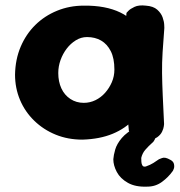

<svg xmlns="http://www.w3.org/2000/svg" viewBox="-20 -520 669 715"><path d="M287 0Q233 0 187.5 -18.5Q142 -37 107.5 -70.5Q73 -104 54.5 -148Q36 -192 36 -242Q37 -299 57 -346Q77 -393 111.5 -427Q146 -461 192.5 -480Q239 -499 292 -499Q373 -500 428 -473.5Q483 -447 511.5 -391.5Q540 -336 540 -250Q540 -200 525 -155.5Q510 -111 479 -76.5Q448 -42 400 -22Q352 -2 287 0ZM292 -137Q315 -137 335.5 -147Q356 -157 371.5 -174.5Q387 -192 396.5 -214Q406 -236 406 -261Q406 -303 392.5 -329.5Q379 -356 356.5 -369Q334 -382 304 -382Q282 -382 262.5 -370Q243 -358 228.5 -339Q214 -320 205.5 -296.5Q197 -273 197 -248Q197 -216 208.5 -191Q220 -166 242 -151.5Q264 -137 292 -137ZM530 0Q506 0 490.5 -8Q475 -16 467.5 -24Q460 -32 460 -32Q453 -105 448 -175Q443 -245 443.5 -318.5Q444 -392 451 -472Q451 -472 458 -479.5Q465 -487 481 -494.5Q497 -502 523 -499Q551 -497 565.5 -484Q580 -471 585.5 -455.5Q591 -440 591.5 -428Q592 -416 592 -416Q588 -365 585.5 -325.5Q583 -286 583.5 -248Q584 -210 586 -165Q588 -120 591 -58Q591 -58 590 -49.5Q589 -41 583.5 -29.5Q578 -18 565.5 -9Q553 0 530 0ZM529 175Q485 177 456.5 161Q428 145 415 120.5Q402 96 402 73Q403 58 409 37Q415 16 433.5 -6Q452 -28 489 -47Q489 -47 499 -50Q509 -53 522.5 -53Q536 -53 548 -43Q558 -35 560 -25.5Q562 -16 559.5 -8.5Q557 -1 554 3.5Q551 8 551 8Q531 26 520.5 38.5Q510 51 506 68Q506 75 506.5 83Q507 91 510.5 96.5Q514 102 523 100Q540 94 551 87Q562 80 572 73Q572 73 583.5 68.5Q595 64 614 75Q626 81 628 91.5Q630 102 627 109Q624 116 624 116Q607 140 583 157.5Q559 175 529 175Z"/></svg>

Font: Sour Gummy
Style: Bold
Weight: 700
Designer: Stefie Justprince
Foundry: Eifetstype
Version: Version 1.000